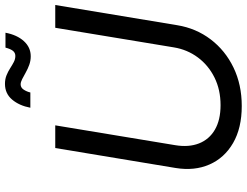

<svg xmlns="http://www.w3.org/2000/svg" viewBox="-128 -838 978 761"><g transform="rotate(-90 360.5 -458.0)"><path d="M320.3 11.7Q232.9 11.7 173.6 -22.7Q114.3 -57.1 88.4 -116.5Q62.5 -175.8 74.7 -250.5L153.8 -727.5H243.7L165 -251.5Q156.2 -198.2 172.1 -157.7Q188 -117.2 226.6 -94.7Q265.1 -72.3 323.7 -72.3Q384.8 -72.3 433.3 -96.4Q481.9 -120.6 512.9 -162.4Q543.9 -204.1 552.7 -257.3L630.4 -727.5H720.7L640.6 -244.1Q628.4 -169.4 584.5 -111.6Q540.5 -53.7 472.7 -21Q404.8 11.7 320.3 11.7ZM517.6 -824.7Q499.5 -824.7 483.4 -830.6Q467.3 -836.4 453.1 -844.5Q439 -852.5 427 -858.6Q415 -864.7 406.2 -864.7Q393.1 -864.7 385 -852.3Q377 -839.8 374 -826.2H313.5Q321.8 -870.1 345.7 -898.4Q369.6 -926.8 408.2 -926.8Q426.8 -926.8 441.9 -920.7Q457 -914.6 470 -906.2Q482.9 -897.9 494.6 -891.8Q506.3 -885.7 518.6 -885.7Q531.2 -885.7 538.8 -895Q546.4 -904.3 551.8 -924.8H610.8Q602.1 -878.9 577.4 -851.8Q552.7 -824.7 517.6 -824.7Z"/></g></svg>

Font: Inter 24pt
Style: Italic
Weight: 400
Italic angle: -9.3988°
Designer: Rasmus Andersson
Foundry: rsms
Version: Version 4.001;git-66647c0bb